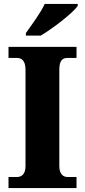

<svg xmlns="http://www.w3.org/2000/svg" viewBox="-20 -951 429 971"><path d="M111 -784V-771H186C249 -808 349 -886 373 -921V-931H206C186 -886 139 -824 111 -784ZM23 0H367V-56H321C299 -56 280 -71 280 -112V-599C280 -645 296 -658 321 -658H367V-714H23V-658H67C88 -658 109 -645 109 -599V-111C109 -69 88 -56 67 -56H23Z"/></svg>

Font: Noto Serif Tamil SemiCondensed ExtraBold
Style: Italic
Weight: 800
Width: 4
Italic angle: -12°
Designer: Indian Type Foundry, Tom Grace, and the Monotype Design Team
Foundry: Monotype Imaging Inc.
Version: Version 2.003